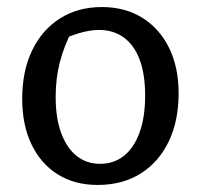

<svg xmlns="http://www.w3.org/2000/svg" viewBox="-20 -516 562 545"><path d="M257 9Q192 9 144 -21Q96 -51 69.5 -106Q43 -161 43 -236Q43 -314 71 -372.5Q99 -431 150 -463.5Q201 -496 269 -496Q335 -496 384 -465.5Q433 -435 460 -380Q487 -325 487 -251Q487 -172 458.5 -113.5Q430 -55 378.5 -23Q327 9 257 9ZM264 -51Q303 -51 331.5 -73.5Q360 -96 376 -139.5Q392 -183 392 -245Q392 -305 376.5 -346.5Q361 -388 331.5 -409.5Q302 -431 261 -431Q235 -431 203.5 -421.5Q172 -412 132 -393L185 -430Q162 -386 150 -340Q138 -294 138 -241Q138 -180 154 -137.5Q170 -95 198 -73Q226 -51 264 -51Z"/></svg>

Font: Piazzolla 24pt Medium
Style: Regular
Weight: 500
Designer: Juan Pablo del Peral
Foundry: Huerta Tipografica
Version: Version 2.005